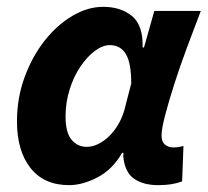

<svg xmlns="http://www.w3.org/2000/svg" viewBox="-20 -528 606 560"><path d="M181.6 12Q108.5 12 69 -37.9Q29.5 -87.8 29.5 -174Q29.5 -242.2 51.7 -302.8Q73.9 -363.3 110.2 -409.4Q146.6 -455.5 191.3 -481.8Q235.9 -508.1 280.9 -508.1Q332.2 -508.1 364.9 -481.3Q397.7 -454.4 396 -389.6H400L430.1 -496.1H565.7Q546.2 -445.2 525.6 -390Q505 -334.7 488.5 -283.2Q472 -231.6 461.6 -191.8Q451.2 -152 451.2 -132.9Q451.2 -114.7 461 -106.4Q470.8 -98 485.4 -98Q495.5 -98 502.2 -99.5Q508.8 -101 515.1 -102L511.2 1.1Q496.6 6.5 479.5 9.3Q462.4 12 441.5 12Q397.2 12 370.4 -7.2Q343.6 -26.4 339.5 -72.4Q339.5 -74 339.8 -76.7Q340 -79.4 340.2 -82.2H336.2Q308 -33.2 264.2 -10.6Q220.4 12 181.6 12ZM233.1 -99.7Q249.9 -99.7 266.6 -108Q283.2 -116.2 298.1 -130.6Q313 -145 324.5 -164.4Q335.9 -183.8 342.3 -205.3L362.8 -284.7Q362.8 -344.2 347.1 -370.3Q331.4 -396.4 300.4 -396.4Q279.3 -396.4 256.5 -379.4Q233.7 -362.3 214.2 -333.3Q194.7 -304.3 183 -266.7Q171.2 -229.2 171.2 -188.3Q171.2 -141.5 188.6 -120.6Q206 -99.7 233.1 -99.7Z"/></svg>

Font: Source Sans 3 VF
Style: Italic
Weight: 200
Italic angle: -11°
Designer: Paul D. Hunt
Foundry: Adobe Systems Incorporated
Version: Version 3.042;hotconv 1.0.118;makeotfexe 2.5.65603